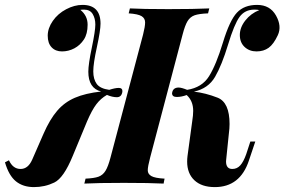

<svg xmlns="http://www.w3.org/2000/svg" viewBox="-65 -742 1150 776"><path d="M600.1 -20 596.2 0Q541 -2.9 435.5 -2.9Q330.1 -2.9 275.9 0L280.8 -20Q315.4 -21.5 333 -27.8Q350.6 -34.2 361.3 -51.5Q372.1 -68.8 381.8 -106L513.2 -602.1Q521.5 -634.8 521.5 -651.4Q521.5 -668 507.1 -676.8Q492.7 -685.5 455.1 -688L460 -708Q510.7 -705.1 615.2 -705.1Q719.7 -705.1 780.8 -708L775.9 -688Q739.3 -686.5 721.4 -680.2Q703.6 -673.8 693.1 -656.7Q682.6 -639.6 672.9 -602.1L542 -106Q532.2 -68.8 532.2 -53.7Q532.2 -38.6 546.9 -30.3Q561.5 -22 600.1 -20ZM657.2 -388.2Q668.5 -388.2 691.4 -378.9Q751.5 -388.2 780 -434.1Q808.6 -480 835.9 -569.8Q863.3 -659.7 892.6 -690.9Q921.9 -722.2 974.1 -722.2Q1026.4 -722.2 1050.5 -679.2Q1074.7 -636.2 1057.9 -599.9Q1041 -563.5 1020.8 -548.8Q1000.5 -534.2 971.7 -534.2Q942.9 -534.2 923.6 -552.2Q904.3 -570.3 904.3 -600.6Q904.3 -630.9 926.5 -659.2Q948.7 -687.5 982.9 -701.2Q976.1 -703.1 962.9 -703.1Q924.8 -703.1 903.3 -673.8Q881.8 -644.5 856.7 -561.5Q831.5 -478.5 804.2 -431.4Q776.9 -384.3 718.8 -371.6Q766.1 -366.2 814.5 -347.2Q862.8 -328.1 862.8 -240.7Q862.8 -223.1 859.9 -201.2L849.1 -96.2L848.6 -89.4Q848.6 -59.1 874 -59.1Q893.1 -59.1 906.2 -73.7Q919.4 -88.4 930.2 -119.1L946.8 -169.9H966.8L940.9 -92.8Q905.3 14.2 803.2 14.2Q750 14.2 720.7 -13.4Q691.4 -41 691.4 -88.9Q691.4 -100.1 692.9 -111.8L711.9 -252Q715.8 -276.4 715.8 -293.9Q715.8 -334 689.5 -357.9Q668.5 -350.1 649.4 -350.1Q630.4 -350.1 630.4 -365.2Q633.3 -388.2 657.2 -388.2ZM292 -452.1Q292 -482.4 306.2 -550Q320.3 -617.7 320.3 -642.6Q320.3 -667.5 309.6 -685.3Q298.8 -703.1 274.9 -703.1Q265.1 -703.1 259.8 -702.1Q289.1 -678.7 289.1 -642.1Q289.1 -605 273.9 -582Q258.8 -559.1 235.4 -546.6Q211.9 -534.2 185.5 -534.2Q159.2 -534.2 143.6 -550.8Q127.9 -567.4 127.9 -597.7Q127.9 -627.9 148.4 -657.5Q168.9 -687 202.4 -704.6Q235.8 -722.2 268.1 -722.2Q341.3 -722.2 341.3 -646.5Q341.3 -619.1 326.7 -552.2Q312 -485.4 312 -453.6Q312 -421.9 325.9 -402.8Q339.8 -383.8 376.5 -378.9Q400.4 -386.7 415 -386.7Q429.7 -386.7 429.7 -374Q429.7 -371.1 429.2 -369.1Q425.3 -349.1 407.2 -349.1Q389.2 -349.1 367.2 -358.4Q342.3 -344.2 324.5 -320.8Q306.6 -297.4 287.1 -252L229 -111.8Q192.4 -22.5 154.3 -4.2Q116.2 14.2 72.3 14.2Q28.3 14.2 -0.5 -9Q-29.3 -32.2 -44.9 -85.9L-28.8 -94.2Q-12.7 -59.1 18.1 -59.1Q48.3 -59.1 64.9 -96.2L110.8 -201.2Q136.2 -259.3 165.8 -293.9Q195.3 -328.6 237.8 -346.9Q280.3 -365.2 343.8 -372.1Q292 -385.3 292 -452.1Z"/></svg>

Font: PlayfairDisplay-BoldItalic
Style: Bold Italic
Weight: 700
Italic angle: -14.9847°
Designer: Claus Eggers Sørensen
Foundry: Claus Eggers Sørensen
Version: Version 1.002;PS 001.002;hotconv 1.0.70;makeotf.lib2.5.58329